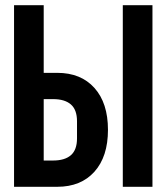

<svg xmlns="http://www.w3.org/2000/svg" viewBox="-20 -718 640 738"><path d="M34 -698H148V-438H200Q291 -438 343 -380Q395 -322 395 -219Q395 -116 343 -58Q291 0 200 0H34ZM184 -101Q229 -101 252.5 -121.5Q276 -142 276 -186V-252Q276 -296 252.5 -316.5Q229 -337 184 -337H148V-101ZM452 0V-698H566V0Z"/></svg>

Font: IBM Plex Mono SmBld
Style: Regular
Weight: 600
Monospace: yes
Designer: Mike Abbink, Paul van der Laan, Pieter van Rosmalen
Foundry: Bold Monday
Version: Version 2.3